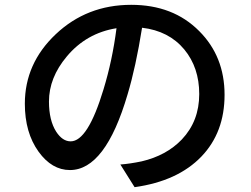

<svg xmlns="http://www.w3.org/2000/svg" viewBox="-20 -745 1040 796"><path d="M409 -374Q446 -495 463 -628Q338 -608 257 -511Q183 -423 183 -324Q183 -246 213 -199Q239 -159 273 -159Q344 -159 409 -374ZM479 -63Q519 -66 567 -76Q670 -100 734 -167Q806 -243 806 -355Q806 -465 744 -540Q680 -617 569 -630Q543 -467 509 -354Q417 -40 270 -40Q195 -40 140 -116Q83 -195 83 -315Q83 -482 211 -603Q340 -725 524 -725Q698 -725 806 -616Q911 -511 911 -352Q911 -196 815 -96Q717 6 538 31Z"/></svg>

Font: Noto Sans S Chinese Medium
Style: Regular
Weight: 500
Designer: Ryoko NISHIZUKA  (kana & ideographs); Paul D. Hunt (Latin, Greek & Cyrillic); Wenlong ZHANG  (bopomofo); Sandoll Communi
Foundry: Adobe Systems Incorporated
Version: Version 1.000;PS 1;hotconv 1.0.78;makeotf.lib2.5.61930